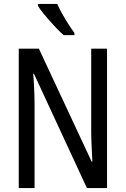

<svg xmlns="http://www.w3.org/2000/svg" viewBox="-20 -963 643 983"><path d="M528 0H425L154 -585H150Q152 -565 153 -545Q154 -525 155 -505Q156 -485 156.5 -465Q157 -445 157 -426V0H76V-714H179L449 -136H453Q452 -155 451 -175.5Q450 -196 449 -216.5Q448 -237 447.5 -256.5Q447 -276 447 -293V-714H528ZM273 -943Q283 -920 298.5 -892.5Q314 -865 330.5 -839Q347 -813 361 -794V-783H306Q291 -796 272 -815.5Q253 -835 234 -856.5Q215 -878 199 -898Q183 -918 174 -934V-943Z"/></svg>

Font: Noto Sans Display Condensed
Style: Regular
Weight: 400
Width: 3
Designer: Monotype Design Team
Foundry: Monotype Imaging Inc.
Version: Version 2.003